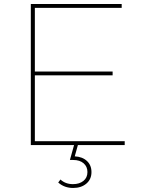

<svg xmlns="http://www.w3.org/2000/svg" viewBox="-20 -720 708 953"><path d="M133 -700H584V-681H153V-19H599V0H133ZM148 -365H539V-346H148ZM269 186 280 171Q305 194 342 194Q374 194 394 178Q414 162 414 134Q414 107 395 90.5Q376 74 343 74H327L349 -5H368L351 56Q389 58 411.5 79Q434 100 434 134Q434 170 408.5 191.5Q383 213 343 213Q322 213 303.5 206.5Q285 200 269 186Z"/></svg>

Font: iiserrat Thin
Style: Regular
Weight: 100
Designer: Akira Ohta
Foundry: Akira Ohta
Version: Version 1.200;Glyphs 3.3.1 (3343)